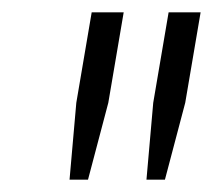

<svg xmlns="http://www.w3.org/2000/svg" viewBox="-20 -706 346 312"><path d="M93 -414H123L156 -539L181 -686H129L104 -539ZM218 -414H248L281 -539L306 -686H254L229 -539Z"/></svg>

Font: Archivo Thin
Style: Italic
Weight: 100
Italic angle: -10°
Designer: Hector Gatti
Foundry: Omnibus-Type
Version: Version 2.001